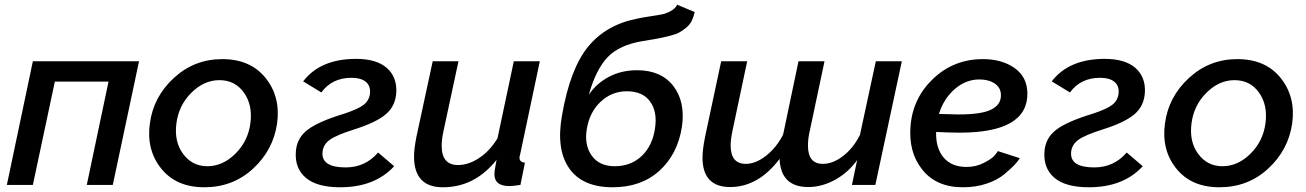

<svg xmlns="http://www.w3.org/2000/svg" viewBox="-20 -782 5525 812"><path d="M9 0 119 -523H568L457 0H347L439 -437H212L119 0Z M844 10Q725 10 661.5 -69.5Q598 -149 614 -261Q629 -373 715.5 -452.5Q802 -532 920 -532Q1039 -532 1103 -452.5Q1167 -373 1152 -261Q1136 -148 1050.5 -69Q965 10 844 10ZM857 -79Q922 -79 975.5 -132Q1029 -185 1039 -261Q1049 -338 1011.5 -390.5Q974 -443 908 -443Q843 -443 789.5 -390Q736 -337 726 -260Q716 -183 754.5 -131Q793 -79 857 -79Z M1419 10Q1321 10 1274 -29.5Q1227 -69 1231 -138Q1234 -197 1280 -232.5Q1326 -268 1435 -301Q1496 -321 1519 -339.5Q1542 -358 1545 -389Q1547 -420 1526.5 -436.5Q1506 -453 1467 -453Q1384 -453 1339 -391L1262 -438Q1335 -533 1486 -533Q1572 -533 1615.5 -495Q1659 -457 1656 -392Q1653 -334 1612 -299Q1571 -264 1479 -235Q1403 -211 1375 -191Q1347 -171 1344 -139Q1338 -74 1442 -74Q1525 -74 1579 -137L1647 -79Q1565 10 1419 10Z M1731 -120Q1731 -151 1741 -203L1810 -523H1919L1855 -225Q1848 -193 1848 -165Q1848 -84 1917 -84Q1961 -84 2006 -113.5Q2051 -143 2084 -197L2153 -523H2263L2180 -130Q2177 -121 2177 -115Q2177 -96 2200 -94L2181 0Q2148 5 2135 5Q2071 5 2071 -45Q2071 -60 2080 -106Q1988 10 1853 10Q1731 10 1731 -120Z M2571 10Q2443 10 2387 -70.5Q2331 -151 2357 -295Q2391 -492 2468 -585.5Q2545 -679 2679 -704Q2696 -708 2730 -713Q2764 -718 2781 -721.5Q2798 -725 2817 -735.5Q2836 -746 2844 -762L2918 -731Q2913 -709 2905 -693Q2897 -677 2881.5 -664.5Q2866 -652 2852.5 -644.5Q2839 -637 2811 -630Q2783 -623 2761.5 -619Q2740 -615 2697 -608Q2600 -592 2550.5 -541Q2501 -490 2470 -381Q2503 -430 2556 -457.5Q2609 -485 2674 -485Q2776 -485 2827.5 -418.5Q2879 -352 2864 -246Q2846 -130 2769 -60Q2692 10 2571 10ZM2580 -79Q2648 -79 2693.5 -122Q2739 -165 2750 -238Q2761 -309 2729.5 -352.5Q2698 -396 2631 -396Q2568 -396 2521 -352.5Q2474 -309 2462 -238Q2450 -170 2482 -124.5Q2514 -79 2580 -79Z M3682 0H3583L3605 -105Q3567 -52 3511.5 -21.5Q3456 9 3398 9Q3282 9 3277 -110Q3187 9 3068 9Q2951 9 2951 -116Q2951 -149 2962 -204L3030 -523H3140L3078 -230Q3070 -192 3070 -167Q3070 -89 3134 -89Q3176 -89 3220 -123.5Q3264 -158 3292 -213L3357 -523H3467L3405 -230Q3397 -197 3397 -166Q3397 -89 3460 -89Q3503 -89 3546.5 -123Q3590 -157 3617 -212L3684 -523H3794Z M4068 -76Q4107 -76 4139.5 -92.5Q4172 -109 4183.5 -121.5Q4195 -134 4200 -143L4293 -113Q4284 -99 4271 -85Q4258 -71 4228.5 -46Q4199 -21 4153 -5.5Q4107 10 4052 10Q3940 10 3880.5 -64.5Q3821 -139 3831 -251Q3841 -369 3928 -450.5Q4015 -532 4137 -532Q4217 -532 4270.5 -494.5Q4324 -457 4325 -388Q4327 -221 4039 -221Q3992 -221 3939 -224Q3937 -156 3970.5 -116Q4004 -76 4068 -76ZM4122 -446Q4065 -446 4018 -405.5Q3971 -365 3951 -300Q4009 -298 4035 -298Q4133 -298 4174 -319.5Q4215 -341 4213 -382Q4212 -412 4186.5 -429Q4161 -446 4122 -446Z M4585 10Q4487 10 4440 -29.5Q4393 -69 4397 -138Q4400 -197 4446 -232.5Q4492 -268 4601 -301Q4662 -321 4685 -339.5Q4708 -358 4711 -389Q4713 -420 4692.5 -436.5Q4672 -453 4633 -453Q4550 -453 4505 -391L4428 -438Q4501 -533 4652 -533Q4738 -533 4781.5 -495Q4825 -457 4822 -392Q4819 -334 4778 -299Q4737 -264 4645 -235Q4569 -211 4541 -191Q4513 -171 4510 -139Q4504 -74 4608 -74Q4691 -74 4745 -137L4813 -79Q4731 10 4585 10Z M5137 10Q5018 10 4954.5 -69.5Q4891 -149 4907 -261Q4922 -373 5008.5 -452.5Q5095 -532 5213 -532Q5332 -532 5396 -452.5Q5460 -373 5445 -261Q5429 -148 5343.5 -69Q5258 10 5137 10ZM5150 -79Q5215 -79 5268.5 -132Q5322 -185 5332 -261Q5342 -338 5304.5 -390.5Q5267 -443 5201 -443Q5136 -443 5082.5 -390Q5029 -337 5019 -260Q5009 -183 5047.5 -131Q5086 -79 5150 -79Z"/></svg>

Font: Raleway-v4020 SemiBold
Style: Italic
Weight: 600
Italic angle: -12°
Designer: Matt McInerney, Pablo Impallari, Rodrigo Fuenzalida
Foundry: Matt McInerney, Pablo Impallari, Rodrigo Fuenzalida
Version: Version 4.020;PS 004.020;hotconv 1.0.88;makeotf.lib2.5.64775